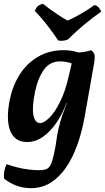

<svg xmlns="http://www.w3.org/2000/svg" viewBox="-23 -727 545 995"><path d="M138 248Q96 248 62 235Q28 222 -2 199Q-4 179 -0.5 159.5Q3 140 11 124Q38 133 67 140.5Q96 148 126 151.5Q156 155 182 155Q202 155 216 150Q230 145 239 127.5Q248 110 256.5 72.5Q265 35 274 -30Q279 -59 289.5 -96Q300 -133 316 -174L326 -201L361 -388L330 -453Q373 -453 402 -456.5Q431 -460 449 -467Q462 -459 466 -445.5Q470 -432 465 -401L415 -118Q401 -41 377 25.5Q353 92 318.5 142Q284 192 239 220Q194 248 138 248ZM392 -452 358 -394Q345 -401 325.5 -405Q306 -409 289 -409Q235 -409 204 -365Q173 -321 159 -253Q142 -173 150 -131Q158 -89 186 -89Q204 -89 232 -116Q260 -143 288 -198.5Q316 -254 334 -336L353 -416L394 -409L343 -193H321Q301 -137 269.5 -91Q238 -45 199.5 -18Q161 9 118 9Q84 9 62 -6.5Q40 -22 29 -51.5Q18 -81 18 -122Q18 -163 28 -212Q43 -284 80 -342Q117 -400 175 -433.5Q233 -467 308 -467Q332 -467 354.5 -462.5Q377 -458 392 -452ZM279 -517Q254 -554 223 -594.5Q192 -635 158 -670Q163 -686 173 -695Q183 -704 200 -707Q229 -684 263 -660.5Q297 -637 327 -620Q367 -638 402.5 -659Q438 -680 467 -701Q479 -698 488 -688.5Q497 -679 502 -667Q460 -638 414 -600Q368 -562 330 -523Q318 -517 304.5 -516Q291 -515 279 -517Z"/></svg>

Font: Vollkorn SemiBold
Style: Italic
Weight: 600
Italic angle: -11°
Designer: Friedrich Althausen
Foundry: Friedrich Althausen
Version: Version 5.000